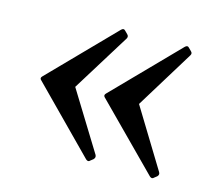

<svg xmlns="http://www.w3.org/2000/svg" viewBox="-73 -556 714 628"><g transform="rotate(15 284.5 -241.5)"><path d="M481 -22Q489 -15 495 -22L504 -29Q511 -36 506 -44L385 -242L506 -439Q511 -447 504 -453L495 -462Q489 -469 481 -461L272 -247Q265 -240 271 -234ZM265 -22Q273 -15 279 -22L288 -29Q295 -36 291 -44L169 -242L291 -439Q295 -447 288 -453L279 -462Q273 -469 265 -461L56 -247Q49 -240 56 -234Z"/></g></svg>

Font: Hahmlet Medium
Style: Regular
Weight: 500
Version: Version 1.002